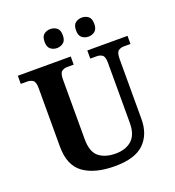

<svg xmlns="http://www.w3.org/2000/svg" viewBox="-161 -1040 1070 1176"><g transform="rotate(-20 373.5 -452.5)"><path d="M387 10Q257 10 183.5 -42.5Q110 -95 110 -218V-600Q110 -640 94.5 -650.5Q79 -661 59 -661H16V-714H361V-661H319Q298 -661 283 -650Q268 -639 268 -596V-210Q268 -126 308.5 -93.5Q349 -61 417 -61Q484 -61 523 -96.5Q562 -132 562 -208V-600Q562 -640 547 -650.5Q532 -661 511 -661H469V-714H731V-661H688Q667 -661 652 -650Q637 -639 637 -596V-206Q637 -106 577.5 -48Q518 10 387 10ZM506 -791Q482 -791 464 -804.8Q446 -818.6 446 -852.7Q446 -888 464 -901.5Q482 -915 506 -915Q529 -915 547 -901.7Q565 -888.4 565 -853Q565 -818.7 547 -804.8Q529 -791 506 -791ZM300 -791Q277 -791 259 -804.8Q241 -818.6 241 -852.7Q241 -888 259 -901.5Q277 -915 300 -915Q323 -915 341.5 -901.7Q360 -888.4 360 -853Q360 -818.7 341.5 -804.8Q323 -791 300 -791Z"/></g></svg>

Font: Noto Serif Khojki
Style: Regular
Weight: 400
Designer: Juan Bruce
Version: Version 2.002